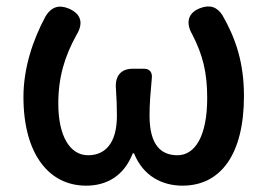

<svg xmlns="http://www.w3.org/2000/svg" viewBox="-20 -572 844 606"><path d="M110 -57C145 -10 194 14 252 14C316 14 371 -16 399 -88H403C432 -16 492 14 556 14C676 14 750 -84 750 -269C750 -374 724 -451 682 -524C665 -551 641 -558 611 -546C572 -531 566 -499 587 -463C620 -399 634 -343 634 -263C634 -141 595 -82 540 -82C490 -82 452 -112 452 -207C452 -246 455 -279 459 -323C462 -344 452 -355 435 -355H401H398C362 -355 342 -332 346 -291C348 -261 349 -236 349 -207C349 -116 309 -82 258 -82C201 -82 164 -142 164 -245C164 -328 184 -394 221 -461C244 -498 237 -528 197 -545C166 -558 142 -550 124 -521C83 -445 54 -356 54 -266C54 -174 75 -104 110 -57Z"/></svg>

Font: GenSenRounded2 TW M
Style: Regular
Weight: 500
Version: Version 2.100;PS 2.1;hotconv 16.6.51;makeotf.lib2.5.65220 DE